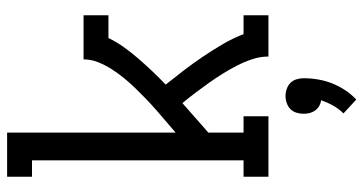

<svg xmlns="http://www.w3.org/2000/svg" viewBox="-261 -514 1022 540"><g transform="rotate(-90 250.0 -244.0)"><path d="M23 0V-70H69V-665H23V-735H147V-261Q163 -275 179 -288.5Q195 -302 211 -316Q227 -330 242.5 -345Q258 -360 272.5 -375Q287 -390 300.5 -406.5Q314 -423 325.5 -441Q337 -459 345 -479Q353 -499 353 -520H477V-450H413Q402 -427 386.5 -405.5Q371 -384 354 -364.5Q337 -345 319 -326Q301 -307 282 -289Q302 -264 322 -238Q342 -212 360.5 -184.5Q379 -157 395.5 -129Q412 -101 424 -70H477V0H361Q361 -23 353.5 -45.5Q346 -68 335.5 -88.5Q325 -109 312.5 -129Q300 -149 286.5 -168Q273 -187 259 -205.5Q245 -224 230 -242Q209 -223 188 -205Q167 -187 147 -169V-70H193V0ZM240 247 201 211Q214 198 223 182Q232 166 238 148Q229 147 221.5 142.5Q214 138 209 131Q204 124 202 115.5Q200 107 200 99Q200 89 203 79Q206 69 213 62Q220 55 230 51.5Q240 48 250 48Q260 48 270 51.5Q280 55 287 62Q294 69 297 79Q300 89 300 99Q300 119 296.5 139.5Q293 160 285.5 179Q278 198 266.5 215.5Q255 233 240 247Z"/></g></svg>

Font: Iosevka Curly Slab
Style: Regular
Weight: 400
Monospace: yes
Designer: Belleve Invis
Foundry: Belleve Invis
Version: Version 22.1.2; ttfautohint (v1.8.4)